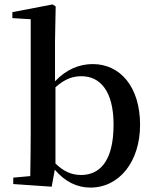

<svg xmlns="http://www.w3.org/2000/svg" viewBox="-20 -833 698 869"><path d="M389 16C522 16 614 -104 614 -268C614 -441 523 -543 400 -543C339 -543 280 -519 229 -465V-647L232 -804L218 -813L36 -778V-751L119 -746V-232C119 -177 118 -93 117 -36L40 -29V0L214 12L228 -65C275 -9 331 16 389 16ZM231 -438C277 -479 313 -488 349 -488C433 -488 494 -421 494 -269C494 -95 425 -41 347 -41C305 -41 269 -56 231 -93Z"/></svg>

Font: Noto Serif JP SemiBold
Style: Regular
Weight: 600
Designer: Ryoko NISHIZUKA 西塚涼子 (kana & ideographs); Frank Grießhammer (Latin, Greek & Cyrillic); Wenlong ZHANG 张文龙 (bopomofo); San
Foundry: Adobe
Version: Version 2.001;hotconv 1.1.0;makeotfexe 2.6.0